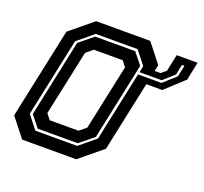

<svg xmlns="http://www.w3.org/2000/svg" viewBox="-121 -842 1046 984"><g transform="rotate(20 402.0 -350.0)"><path d="M690 -677.5H804L783 -578L681.5 -484.5H594.5L513.5 -103L388.5 0H93.5L12.5 -103L117.5 -597L242.5 -700H537.5L618.5 -597L611.5 -563H643.5L670.5 -585.5ZM732.5 -640 720.5 -583 661.5 -530.5H540.5L539.5 -525.5L537.5 -517H665L733 -578L746 -640ZM141.5 -66H369.5L457 -138L537.5 -517L539.5 -525.5L548 -566L491 -638H263L176 -566L85 -138ZM149.5 -80 100 -142 189 -562 265 -624H483L533 -562L444 -142L367.5 -80ZM192.5 -141.5H349.5L386.5 -172L462.5 -528L438.5 -558.5H281.5L244.5 -528L168.5 -172Z"/></g></svg>

Font: Tourney Expanded Regular
Style: Bold Italic
Weight: 700
Width: 7
Italic angle: -12°
Designer: Tyler Finck
Foundry: Etcetera Type Co
Version: Version 1.010; ttfautohint (v1.8.3)